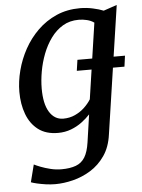

<svg xmlns="http://www.w3.org/2000/svg" viewBox="-56 -612 670 907"><g transform="rotate(-5 278.5 -159.0)"><path d="M317 -274.5 324.5 -326H550L543 -274.5ZM442 38Q434 97.5 405.8 138.2Q377.5 179 337.8 203.5Q298 228 254 239Q210 250 169.5 250Q147.5 250 124.8 246.8Q102 243.5 83.5 239.2Q65 235 55 231L76 148.5Q86.5 154 107 162Q127.5 170 153 176.2Q178.5 182.5 204.5 182.5Q245.5 182.5 273 172.2Q300.5 162 316 136.8Q331.5 111.5 338 66.5L357 -64.5Q340 -46 317.2 -29Q294.5 -12 265.8 -1Q237 10 203.5 10Q146.5 10 110 -17.8Q73.5 -45.5 55.8 -92.8Q38 -140 38 -199Q38 -248 51.5 -300Q65 -352 91.2 -399.8Q117.5 -447.5 156.2 -485.5Q195 -523.5 245.5 -545.8Q296 -568 358 -568Q388 -568 418 -561.5Q448 -555 468.5 -546.5L532 -568ZM419.5 -494Q405 -504.5 385.8 -509.2Q366.5 -514 346.5 -514Q304 -514 271.2 -494.5Q238.5 -475 214.5 -442Q190.5 -409 175 -368.8Q159.5 -328.5 152 -286Q144.5 -243.5 144.5 -205Q144.5 -170 150.2 -142.2Q156 -114.5 167.8 -95Q179.5 -75.5 196.2 -65.2Q213 -55 234 -55Q264.5 -55 290 -66.8Q315.5 -78.5 335 -97Q354.5 -115.5 366.5 -135Z"/></g></svg>

Font: Merriweather Light 18pt
Style: Italic
Weight: 400
Italic angle: -7.8°
Version: Version 2.101